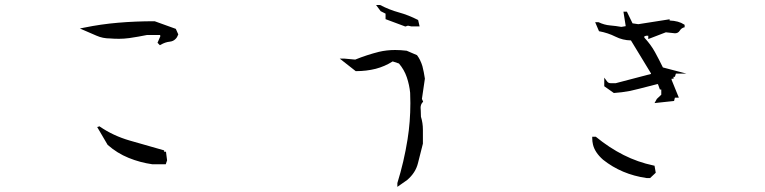

<svg xmlns="http://www.w3.org/2000/svg" viewBox="-20 -748 3040 763"><path d="M632.3 -150.4V-145H634.8H639.6L644 -110.8L638.7 -95.2H585.4Q536.6 -102.1 491.2 -120.6Q445.3 -139.2 407.7 -172.4L366.2 -243.2L374.5 -245.6L374 -246.6Q374.5 -246.1 375.5 -245.6L376.5 -246.1V-245.1Q429.7 -208.5 495.4 -189.5Q561 -170.4 632.3 -150.4ZM494.1 -596.7Q472.2 -593.8 453.1 -593.8Q434.1 -593.8 417.5 -595.2Q388.2 -595.2 363.5 -606.2Q338.9 -617.2 297.4 -634.8L314.5 -638.2Q380.9 -651.9 449.7 -657.7Q518.6 -663.6 593.8 -663.6H594.7L678.7 -633.3L688.5 -611.3Q684.1 -599.1 677.2 -592.8Q668.5 -584 655.3 -582.5Q636.2 -580.6 619.1 -570.3L615.2 -568.4L606 -578.1L617.2 -604L616.2 -608.9H564Q530.8 -602.1 494.1 -596.7Z M1559.1 -15.6V-20.5Q1585.4 -105 1599.6 -194.3Q1610.8 -264.2 1610.8 -338.4Q1610.8 -358.9 1609.9 -379.4Q1606.9 -410.2 1596.7 -440.7Q1586.4 -471.2 1565.4 -495.6L1540.5 -503.9Q1508.8 -483.9 1473.1 -474.6Q1436 -465.3 1395.5 -465.3H1393.6L1330.1 -515.1H1345.7H1348.6L1391.6 -511.2Q1437.5 -529.8 1485.8 -542Q1516.6 -549.3 1550.3 -549.3Q1572.3 -549.3 1596.2 -546.4L1637.2 -528.8Q1645 -518.1 1648.9 -509.8Q1655.3 -496.6 1658.7 -484.9Q1664.6 -461.9 1668.5 -435.5L1656.7 -355L1661.6 -343.8L1659.2 -341.3Q1651.4 -332.5 1651.4 -319.8Q1651.4 -317.9 1652.1 -308.1Q1652.8 -298.3 1652.8 -284.2Q1660.6 -259.3 1660.6 -232.4V-177.2Q1649.9 -137.2 1641.1 -100.1Q1631.8 -61.5 1598.1 -32.7L1559.1 -5.4ZM1512.2 -675.8V-693.8L1492.7 -703.6L1474.6 -728H1490.7Q1527.3 -709 1564.9 -698.7Q1602.5 -688.5 1641.6 -668.5L1647.5 -643.1H1614.7L1601.1 -646L1590.8 -642.6L1512.2 -671.9Z M2333.5 -199.2V-204.6H2347.7Q2401.4 -160.6 2458 -132.1Q2514.6 -103.5 2577.1 -90.3L2581.1 -89.4L2585.9 -61.5L2563.5 -40.5H2561.5H2549.3Q2450.2 -54.7 2376.5 -113.3Q2343.8 -142.1 2336.4 -173.8Q2333.5 -186 2333.5 -199.2ZM2607.9 -392.1H2602.5L2594.7 -413.6H2591.3Q2502.9 -390.6 2483.9 -386.7Q2450.2 -380.4 2419.4 -378.4L2381.3 -405.3V-408.2V-439.5Q2391.6 -425.3 2392.6 -424.3Q2397.9 -417.5 2405.8 -417.5H2427.2L2566.9 -454.1V-456.5L2487.3 -587.4Q2454.6 -587.9 2425.5 -602.5Q2396.5 -617.2 2360.4 -624L2345.2 -659.7H2353.5H2358.9Q2381.3 -648.9 2404.3 -647Q2427.7 -645 2449.2 -641.1L2466.3 -644V-646L2457.5 -701.7H2463.9H2471.2L2493.7 -655.3L2516.6 -651.9L2641.1 -671.4V-666.5Q2677.2 -665 2698.2 -650.9L2700.7 -649.4V-639.6L2696.8 -638.7Q2687 -635.3 2681.2 -626Q2674.8 -615.7 2662.1 -615.7Q2658.2 -615.7 2653.3 -616.7L2626 -619.6L2556.2 -592.8V-600.6V-606H2547.9L2540.5 -603.5V-598.6Q2566.4 -570.8 2582.8 -541Q2599.1 -511.2 2614.3 -480L2707.5 -455.6H2666L2662.1 -442.9H2656.7V-435.1H2648.9V-430.7L2677.7 -359.9H2669.9H2662.1L2658.7 -346.7L2581.1 -338.4L2590.3 -355L2607.9 -371.6Z"/></svg>

Font: Bakudai
Style: Medium
Weight: 500
Version: Version 1.48